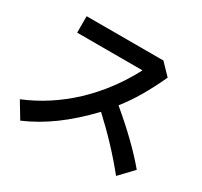

<svg xmlns="http://www.w3.org/2000/svg" viewBox="-153 -864 1226 1163"><g transform="rotate(30 460.0 -282.5)"><path d="M780 92Q660 -58 507 -199Q407 -94 310 -23Q213 48 110 92L43 -19Q218 -91 360.5 -225Q503 -359 599 -542H142V-657H679L753 -580Q671 -401 579 -286Q762 -133 870 -3Z"/></g></svg>

Font: LINE Seed Sans KR Bold
Style: Regular
Weight: 700
Designer: LINE BX Design & Sandoll Inc & Dalton Maag Ltd
Foundry: Sandoll Inc.
Version: Version 1.000